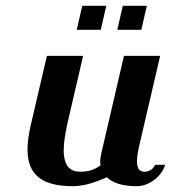

<svg xmlns="http://www.w3.org/2000/svg" viewBox="-20 -633 590 663"><path d="M404 -613 385 -530H468L487 -613ZM264 -613 245 -530H328L347 -613ZM408 -440 330 -104C328 -94 326 -84 326 -75C326 -71 327 -66 327 -62C312 -51 292 -40 258 -40C225 -40 200 -56 200 -115C200 -140 205 -171 214 -212L267 -440H142L86 -200C79 -169 75 -141 75 -117C75 -31 123 10 232 10C279 10 326 -11 349 -21C368 -2 402 10 453 10C496 10 541 -27 550 -64H516C508 -47 494 -40 478 -40C460 -40 453 -54 453 -76C453 -92 457 -113 462 -135L533 -440Z"/></svg>

Font: Pfennig
Style: BoldItalic
Weight: 700
Italic angle: -13°
Version: Version 20100423